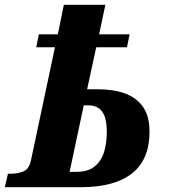

<svg xmlns="http://www.w3.org/2000/svg" viewBox="-43 -780 704 800"><path d="M-23 0 -10 -56H-1Q30 -56 54 -65.5Q78 -75 86 -112L186 -583H108L119 -637H198L223 -760H396L370 -637H497L486 -583H358L320 -408H366Q430 -408 478 -390.5Q526 -373 553 -334.5Q580 -296 580 -231Q580 -115 507 -57.5Q434 0 294 0ZM276 -64Q324 -64 351.5 -86.5Q379 -109 390.5 -146.5Q402 -184 402 -231Q402 -288 383 -314.5Q364 -341 325 -341H306L247 -64Z"/></svg>

Font: Noto Serif SemiCondensed ExtraBold
Style: Italic
Weight: 800
Width: 4
Italic angle: -12°
Designer: Monotype Design Team
Foundry: Monotype Imaging Inc.
Version: Version 2.014; ttfautohint (v1.8.4.7-5d5b)